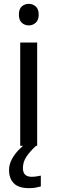

<svg xmlns="http://www.w3.org/2000/svg" viewBox="-20 -757 298 997"><path d="M130 -737Q150 -737 165.5 -723.5Q181 -710 181 -681Q181 -653 165.5 -639Q150 -625 130 -625Q108 -625 93 -639Q78 -653 78 -681Q78 -710 93 -723.5Q108 -737 130 -737ZM173 -536V0H85V-536ZM99 116Q99 161 144 161Q161 161 172.5 158.5Q184 156 192 155V211Q178 215 164 217.5Q150 220 130 220Q77 220 52 195Q27 170 27 126Q27 97 41.5 70Q56 43 77.5 21Q99 -1 119 -15L167 0Q133 32 116 58.5Q99 85 99 116Z"/></svg>

Font: TSCustom
Style: Regular
Weight: 400
Designer: Monotype Design Team
Foundry: Monotype Imaging Inc.
Version: Version 2.004; ttfautohint (v1.8.3) -l 8 -r 50 -G 200 -x 14 